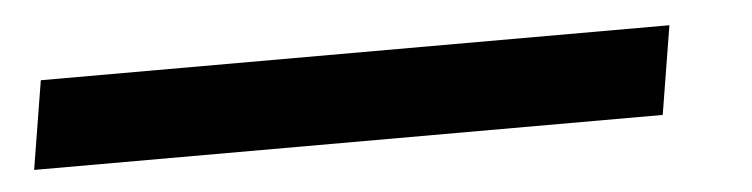

<svg xmlns="http://www.w3.org/2000/svg" viewBox="-24 67 779 199"><g transform="rotate(-5 365.0 166.0)"><path d="M21 120 6 212H660L675 120Z"/></g></svg>

Font: Charger Pro
Style: ExBdExtObl
Weight: 400
Designer: Jasper
Foundry: Cannot Into Space Fonts
Version: Version 1.09